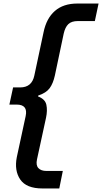

<svg xmlns="http://www.w3.org/2000/svg" viewBox="-20 -861 577 1085"><path d="M220 204Q129 204 94.5 153.5Q60 103 75 27L125 -205Q139 -270 74 -270H33L54 -367H94Q160 -367 174 -434L226 -678Q242 -757 290 -799Q338 -841 417 -841H537L516 -742H420Q384 -742 366 -724.5Q348 -707 340 -671L290 -434Q280 -389 260.5 -362.5Q241 -336 196 -321L195 -316Q235 -301 242 -269Q249 -237 240 -195L189 40Q182 73 197 89Q212 105 242 105H335L315 204Z"/></svg>

Font: Be Vietnam Pro Medium
Style: Italic
Weight: 500
Italic angle: -12°
Designer: Lam Bao, Tony Le, Vietanh Nguyen
Foundry: Yellow Type Foundry
Version: Version 1.002; ttfautohint (v1.8.3)